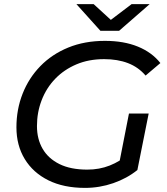

<svg xmlns="http://www.w3.org/2000/svg" viewBox="-20 -907 812 935"><path d="M394 8Q290 8 215.5 -29Q141 -66 100.5 -132.5Q60 -199 60 -287Q60 -374 90 -450.5Q120 -527 176.5 -585Q233 -643 312.5 -675.5Q392 -708 491 -708Q583 -708 651.5 -680Q720 -652 761 -600L689 -539Q654 -580 603.5 -599.5Q553 -619 487 -619Q412 -619 352 -593.5Q292 -568 249 -523.5Q206 -479 183 -419.5Q160 -360 160 -293Q160 -230 187.5 -182.5Q215 -135 269.5 -108Q324 -81 405 -81Q464 -81 514.5 -101Q565 -121 610 -159L649 -79Q598 -38 531.5 -15Q465 8 394 8ZM557 -94 608 -354H704L649 -79ZM469 -757 352 -887H436L556 -777H476L621 -887H709L560 -757Z"/></svg>

Font: MOST Montserrat Medium
Style: Italic
Weight: 500
Italic angle: -11.3°
Designer: Julieta Ulanovsky
Foundry: Julieta Ulanovsky
Version: Version 8.000;March 11, 2024;FontCreator 15.0.0.2926 64-bit